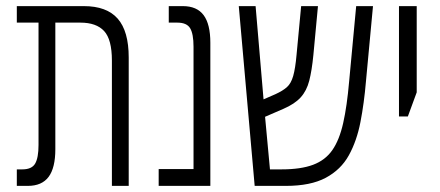

<svg xmlns="http://www.w3.org/2000/svg" viewBox="-20 -608 1438 628"><path d="M35 0V-54H53Q84 -54 95 -73Q106 -92 106 -134V-534H35V-588H254Q329 -588 365 -547Q401 -506 401 -420V0H346V-410Q346 -479 320.5 -506.5Q295 -534 243 -534H161V-120Q161 -59 139 -29.5Q117 0 71 0Z M499 0V-55H613V-455Q613 -497 602 -515.5Q591 -534 560 -534H532V-588H578Q624 -588 646 -558.5Q668 -529 668 -468V0Z M813 0 761 -588H816L842 -283L881 -300Q905 -311 918.5 -323Q932 -335 939 -359.5Q946 -384 950 -429L965 -588H1020L1005 -428Q1000 -377 991.5 -344Q983 -311 963.5 -289.5Q944 -268 907 -252L847 -226L863 -54H901Q964 -54 1004 -69Q1044 -84 1067 -117Q1090 -150 1102.5 -205.5Q1115 -261 1122 -342L1145 -588H1200L1177 -342Q1171 -271 1159 -209Q1147 -147 1121 -100Q1095 -53 1045.5 -26.5Q996 0 915 0Z M1285 -227V-588H1343V-306L1314 -227Z"/></svg>

Font: Noto Sans Hebrew ExtraCondensed Light
Style: Regular
Weight: 300
Width: 2
Designer: Monotype Design Team
Foundry: Monotype Imaging Inc.
Version: Version 2.004; ttfautohint (v1.8.4.7-5d5b)